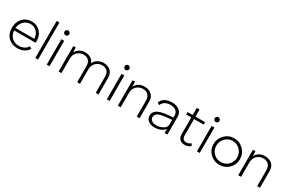

<svg xmlns="http://www.w3.org/2000/svg" viewBox="133 -1995 4884 3270"><g transform="rotate(30 2574.5 -360.0)"><path d="M305 9Q196 9 125 -61Q54 -131 54 -250Q54 -363 122.5 -436.5Q191 -510 300 -510Q403 -510 468 -439.5Q533 -369 533 -264Q533 -257 530 -227H109Q116 -140 171 -89Q226 -38 305 -38Q361 -38 410 -62.5Q459 -87 476 -128L521 -103Q493 -51 435 -21Q377 9 305 9ZM109 -275H480Q474 -359 424.5 -410.5Q375 -462 300 -462Q222 -462 169.5 -409.5Q117 -357 109 -275Z M657 -730H711V0H657Z M909 -592Q890 -592 876 -606Q862 -620 862 -639Q862 -659 876 -673Q890 -687 909 -687Q928 -687 942.5 -672.5Q957 -658 957 -639Q957 -620 943 -606Q929 -592 909 -592ZM882 0V-500H937V0Z M1711 -511Q1793 -511 1846.5 -463Q1900 -415 1900 -324V-1H1845V-319Q1845 -390 1807.5 -426.5Q1770 -463 1706 -463Q1635 -463 1585.5 -413Q1536 -363 1536 -285V0H1481V-318Q1481 -389 1443 -425.5Q1405 -462 1341 -462Q1272 -462 1221.5 -412.5Q1171 -363 1171 -280V0H1116V-500H1165L1168 -403Q1193 -454 1241 -482Q1289 -510 1347 -510Q1410 -510 1457.5 -481Q1505 -452 1524 -397Q1546 -450 1598.5 -480.5Q1651 -511 1711 -511Z M2091 -592Q2072 -592 2058 -606Q2044 -620 2044 -639Q2044 -659 2058 -673Q2072 -687 2091 -687Q2110 -687 2124.5 -672.5Q2139 -658 2139 -639Q2139 -620 2125 -606Q2111 -592 2091 -592ZM2064 0V-500H2119V0Z M2516 -510Q2602 -510 2655 -462Q2708 -414 2708 -324V0H2653V-306Q2653 -385 2614.5 -423.5Q2576 -462 2510 -462Q2438 -462 2387 -413Q2336 -364 2336 -280V0H2281V-500H2330L2333 -403Q2357 -455 2405.5 -482.5Q2454 -510 2516 -510Z M3057 -510Q3146 -510 3201.5 -467Q3257 -424 3257 -343V-87V5H3202V-77Q3176 -36 3120.5 -13Q3065 10 3007 10Q2928 10 2880.5 -26.5Q2833 -63 2833 -126Q2833 -236 2984 -271Q3050 -289 3202 -299V-337Q3202 -394 3162 -427.5Q3122 -461 3057 -461Q2925 -461 2883 -358L2842 -388Q2863 -447 2918.5 -478.5Q2974 -510 3057 -510ZM2888 -126Q2888 -87 2922.5 -61.5Q2957 -36 3012 -36Q3079 -36 3140.5 -70.5Q3202 -105 3202 -161V-253Q3057 -243 3003 -229Q2888 -205 2888 -126Z M3519 -133Q3519 -40 3603 -40Q3645 -40 3692 -74L3712 -32Q3667 10 3596 10Q3535 10 3499.5 -23.5Q3464 -57 3464 -125V-452H3364V-500H3464V-639H3519V-500H3707V-452H3519Z M3863 -592Q3844 -592 3830 -606Q3816 -620 3816 -639Q3816 -659 3830 -673Q3844 -687 3863 -687Q3882 -687 3896.5 -672.5Q3911 -658 3911 -639Q3911 -620 3897 -606Q3883 -592 3863 -592ZM3836 0V-500H3891V0Z M4018 -249Q4018 -358 4094 -434.5Q4170 -511 4278 -511Q4385 -511 4461.5 -434.5Q4538 -358 4538 -249Q4538 -141 4462 -66Q4386 9 4278 9Q4170 9 4094 -66Q4018 -141 4018 -249ZM4278 -45Q4363 -45 4423 -104.5Q4483 -164 4483 -250Q4483 -336 4423 -397.5Q4363 -459 4278 -459Q4193 -459 4133 -397.5Q4073 -336 4073 -250Q4073 -164 4132.5 -104.5Q4192 -45 4278 -45Z M4884 -510Q4970 -510 5023 -462Q5076 -414 5076 -324V0H5021V-306Q5021 -385 4982.5 -423.5Q4944 -462 4878 -462Q4806 -462 4755 -413Q4704 -364 4704 -280V0H4649V-500H4698L4701 -403Q4725 -455 4773.5 -482.5Q4822 -510 4884 -510Z"/></g></svg>

Font: Human Sans Light
Style: Regular
Weight: 300
Designer: Tim Radville
Foundry: Continuum
Version: Version 1.000;FEAKit 1.0